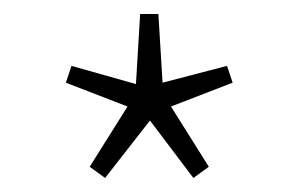

<svg xmlns="http://www.w3.org/2000/svg" viewBox="-20 -732 426 274"><path d="M130 -478 108 -494 162 -580 74 -614 82 -638 174 -612 180 -712H206L212 -614L304 -638L312 -614L224 -580L278 -494L256 -478L194 -560Z"/></svg>

Font: Source Sans Variable
Style: Regular
Weight: 200
Designer: Paul D. Hunt
Foundry: Adobe Systems Incorporated
Version: Version 3.006;hotconv 1.0.111;makeotfexe 2.5.65597